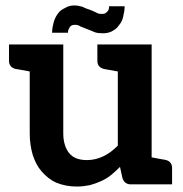

<svg xmlns="http://www.w3.org/2000/svg" viewBox="-20 -676 670 704"><path d="M354 -625C347 -625 341 -625 335 -629C326 -633 319 -637 310 -640C302 -643 291 -646 283 -651C273 -654 262 -656 252 -656C239 -656 229 -653 219 -647C209 -642 200 -637 193 -627C186 -618 181 -608 177 -595C174 -584 171 -570 171 -556H229C229 -566 233 -571 236 -577C241 -583 246 -585 255 -585C260 -585 268 -584 275 -579C284 -576 291 -572 300 -569C309 -566 318 -562 327 -558C336 -555 345 -554 357 -554C369 -554 380 -556 390 -561C400 -567 409 -572 415 -582C423 -591 428 -600 431 -612C434 -625 437 -638 437 -653H380C380 -642 377 -636 372 -632C366 -626 361 -625 354 -625ZM586 -90C578 -91 579 -91 536 -99V-513H412H337V-454C337 -437 345 -427 362 -423C370 -422 370 -421 412 -414V-142C395 -125 378 -112 359 -103C340 -94 320 -89 299 -89C270 -89 248 -97 234 -114C220 -131 212 -156 212 -187V-513H89H13V-454C13 -437 21 -427 38 -423C46 -422 46 -422 89 -414V-187C89 -158 93 -132 100 -108C108 -84 118 -64 133 -47C148 -30 166 -15 187 -6C209 3 234 8 262 8C279 8 294 6 309 3C324 -1 338 -6 351 -12C364 -18 376 -25 387 -34C398 -43 409 -53 420 -64L429 -23C434 -8 444 0 460 0H536H611V-59C611 -76 603 -86 586 -90Z"/></svg>

Font: SVN-Aleo
Style: Bold
Weight: 700
Designer: Alessio Laiso
Version: Version 1.2.2